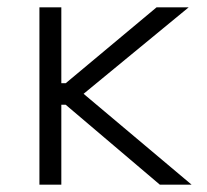

<svg xmlns="http://www.w3.org/2000/svg" viewBox="-20 -506 567 526"><path d="M88 0H148V-219H160L418 0H505L209 -249L497 -486H409L160 -278H148V-486H88Z"/></svg>

Font: Meta Space Light
Style: Regular
Weight: 300
Designer: Meta Pool / Florian Karsten
Foundry: Meta Pool / Florian Karsten
Version: Version 2.000;Glyphs 3.1.1 (3137)